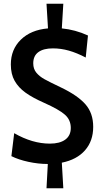

<svg xmlns="http://www.w3.org/2000/svg" viewBox="-20 -864 544 1028"><path d="M311 7 319 144H229L236 14Q185 14 132 2.5Q79 -9 41 -28L56 -151Q153 -95 247 -95Q300 -95 329.5 -116.5Q359 -138 359 -179Q359 -222 327.5 -250Q296 -278 215 -314Q154 -341 116.5 -368Q79 -395 58.5 -431Q38 -467 38 -519Q38 -599 91.5 -651.5Q145 -704 237 -712L229 -844H319L311 -712Q383 -705 451 -674L439 -556Q391 -581 348.5 -593Q306 -605 263 -605Q213 -605 185.5 -585Q158 -565 158 -525Q158 -495 174.5 -475Q191 -455 218 -440Q245 -425 306 -396Q396 -353 437.5 -305.5Q479 -258 479 -185Q479 -109 435 -59Q391 -9 311 7Z"/></svg>

Font: Cabin Condensed SemiBold
Style: Regular
Weight: 600
Width: 3
Designer: Pablo Impallari
Foundry: Pablo Impallari. http://www.impallari.com Igino Marini. http://www.ikern.com
Version: Version 2.001